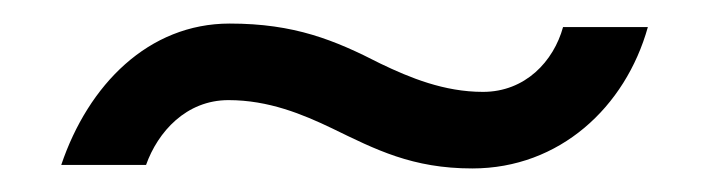

<svg xmlns="http://www.w3.org/2000/svg" viewBox="-20 -416 600 163"><path d="M32 -276H104C114 -304 138 -331 174 -331C208 -331 237 -319 262 -307C299 -289 330 -273 381 -273C455 -273 511 -325 530 -393H458C450 -364 426 -338 390 -338C357 -338 328 -350 303 -362C264 -382 230 -396 175 -396C106 -396 55 -344 32 -276Z"/></svg>

Font: Fixel Display
Style: Italic
Weight: 400
Italic angle: -10°
Designer: AlfaBravo + MacPaw
Foundry: Kyrylo Tkachov, Marchela Mozhyna, Serhii Makarenko, Maria Weinstein, Zakhar Kryvoshyya
Version: Version 1.210;Glyphs 3.2 (3217)